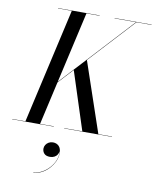

<svg xmlns="http://www.w3.org/2000/svg" viewBox="-150 -832 991 1226"><g transform="rotate(10 346.0 -219.0)"><path d="M141 -217 633 -750H636L144 -217ZM-40 0V-2H230V0ZM297 0V-2H607V0ZM45 0 215 -750H310L140 0ZM415 0 292 -380 364 -456 519 0ZM125 -748V-750H395V-748ZM492 -748V-750H732V-748ZM151.5 311.5V309.5Q178.5 309.5 205.8 295Q233 280.5 254.5 256.5Q276 232.5 287 203Q298 173.5 293 143.5H294Q294 158 286.8 169.8Q279.5 181.5 267 188Q254.5 194.5 239 194.5Q213 194.5 201 181.2Q189 168 189 149.5Q189 136.5 196 125.2Q203 114 215.2 107Q227.5 100 242.5 100Q266 100 281 115Q296 130 296 161.5Q296 188.5 283.8 215Q271.5 241.5 250.8 263.5Q230 285.5 204.2 298.5Q178.5 311.5 151.5 311.5Z"/></g></svg>

Font: Bodoni Moda 96pt
Style: Italic
Weight: 400
Italic angle: -13°
Version: Version 2.004